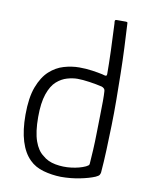

<svg xmlns="http://www.w3.org/2000/svg" viewBox="-81 -765 658 834"><g transform="rotate(10 247.5 -347.5)"><path d="M47 -230Q47 -306 65 -353.5Q83 -401 111.5 -427Q140 -453 174.5 -463Q209 -473 242 -473Q272 -473 299.5 -469Q327 -465 345 -461Q357 -457 361.5 -457.5Q366 -458 366 -467Q366 -485 365.5 -511.5Q365 -538 364 -568Q363 -598 361.5 -626Q360 -654 359.5 -673Q359 -692 358 -695Q358 -701 360 -702.5Q362 -704 365 -704H407Q410 -704 412 -703Q414 -702 414 -698Q417 -646 419.5 -590.5Q422 -535 423 -477.5Q424 -420 424.5 -362.5Q425 -305 423.5 -249Q422 -193 420 -140.5Q418 -88 414 -40Q413 -34 410 -29Q407 -24 394 -18Q368 -7 328 1Q288 9 245 9Q204 8 167 -2.5Q130 -13 106 -37Q77 -65 62 -113.5Q47 -162 47 -230ZM103 -230Q103 -164 117 -124.5Q131 -85 156 -67Q178 -47 212.5 -40.5Q247 -34 283 -38.5Q319 -43 345 -55Q351 -58 355 -61Q359 -64 359 -69Q361 -95 363 -131Q365 -167 365.5 -206.5Q366 -246 367 -282.5Q368 -319 368 -347Q368 -375 367 -387Q367 -397 362.5 -401.5Q358 -406 352 -408Q327 -414 296 -418.5Q265 -423 243 -423Q222 -423 197.5 -416Q173 -409 151.5 -390Q130 -371 116.5 -332Q103 -293 103 -230Z"/></g></svg>

Font: Glory Thin Light
Style: Regular
Weight: 300
Version: Version 1.011